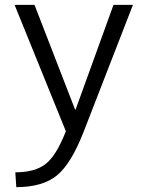

<svg xmlns="http://www.w3.org/2000/svg" viewBox="-20 -540 602 790"><path d="M447 -520H527L325 0Q273 134 214 182Q155 230 47 230L43 169Q124 169 168 134.5Q212 100 251 0L40 -520H122L289 -89H291Z"/></svg>

Font: M PLUS 1p
Style: Regular
Weight: 400
Version: Version 1.062